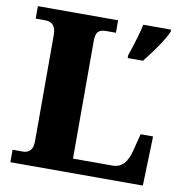

<svg xmlns="http://www.w3.org/2000/svg" viewBox="-80 -790 827 865"><g transform="rotate(10 333.5 -357.0)"><path d="M24 -57H72Q92 -57 104.5 -70Q117 -83 117 -113V-599Q117 -657 68 -657H24V-714H391V-657H345Q320 -657 309.5 -645Q299 -633 299 -602V-65H480Q511 -65 530.5 -85.5Q550 -106 561 -151L580 -226H637L630 0H24ZM463 -567Q497 -666 506 -714H633V-704Q610 -651 533 -554H463Z"/></g></svg>

Font: Noto Serif ExtraBold
Style: Regular
Weight: 800
Designer: Monotype Design Team
Foundry: Monotype Imaging Inc.
Version: Version 1.001